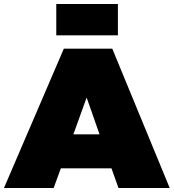

<svg xmlns="http://www.w3.org/2000/svg" viewBox="-38 -946 874 966"><path d="M-18.1 0 283.2 -701.2H526.9L815.9 0H558.1L522.9 -99.1H268.1L231.9 0ZM245.1 -768.1V-925.8H555.2V-768.1ZM331.1 -270H462.9L397.9 -455.1Z"/></svg>

Font: Trueno UltraBlack
Style: Regular
Weight: 950
Designer: Julieta Ulanovsky
Foundry: Julieta Ulanovsky
Version: Version 3.001b | FøM Fix